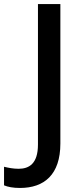

<svg xmlns="http://www.w3.org/2000/svg" viewBox="-97 -734 409 951"><path d="M2 197C122 197 202 131 202 -23V-714H91V-18C91 78 46 102 -5 102C-32 102 -56 97 -77 92V184C-58 192 -32 197 2 197Z"/></svg>

Font: Noto Sans Balinese Medium
Style: Regular
Weight: 500
Designer: Aditya Bayu, David Williams
Foundry: David Williams
Version: Version 2.005